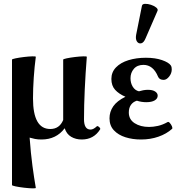

<svg xmlns="http://www.w3.org/2000/svg" viewBox="-20 -733 953 1024"><path d="M171 269Q171 272 152 271.5Q133 271 107.5 268Q82 265 63 261Q44 257 44 254V-415Q44 -418 63.5 -422Q83 -426 108 -429Q133 -432 152 -432.5Q171 -433 171 -430Q164 -378 160 -319Q156 -260 156 -208Q156 -45 248 -45Q297 -45 317 -93V-415Q317 -418 336 -422Q355 -426 380 -429Q405 -432 424 -432.5Q443 -433 443 -430Q436 -343 432 -256Q428 -169 428 -97Q428 -42 463 -42Q478 -42 496 -59Q500 -63 508.5 -55.5Q517 -48 514 -43Q480 11 416 11Q384 11 359.5 -3.5Q335 -18 325 -49Q280 11 201 11Q182 11 166.5 8Q151 5 138 1Q144 84 153 151Q162 218 171 269Z M732 11Q687 11 649 -1Q611 -13 587.5 -38Q564 -63 564 -102Q564 -137 584 -166Q604 -195 649 -217Q614 -232 594 -254Q574 -276 574 -312Q574 -348 598.5 -373.5Q623 -399 665 -412Q707 -425 758 -425Q808 -425 844 -412.5Q880 -400 891 -384Q894 -379 895 -374Q896 -369 896 -363Q896 -342 882 -324.5Q868 -307 853 -307Q830 -307 823 -324Q797 -387 745 -387Q712 -387 694 -366Q676 -345 676 -316Q676 -290 688 -270.5Q700 -251 721 -246Q731 -249 743 -251.5Q755 -254 769 -254Q794 -254 807.5 -245Q821 -236 821 -223Q821 -207 805 -197.5Q789 -188 760 -188Q734 -188 710 -196Q690 -190 678.5 -174Q667 -158 667 -133Q667 -96 698 -76Q729 -56 775 -56Q797 -56 822 -61.5Q847 -67 874 -82Q879 -85 886 -77Q893 -69 897 -59.5Q901 -50 898 -46Q868 -19 825 -4Q782 11 732 11ZM757 -530Q747 -505 733 -502Q719 -499 710.5 -511.5Q702 -524 706 -547L737 -702Q739 -712 753.5 -712.5Q768 -713 785 -707.5Q802 -702 813 -693Q824 -684 820 -675Z"/></svg>

Font: Junicode SmExp
Style: Bold
Weight: 700
Width: 6
Designer: Peter S. Baker
Version: Version 2.205; ttfautohint (v1.8.4)